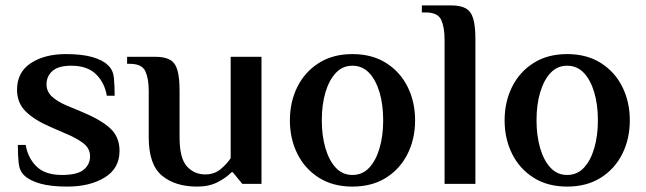

<svg xmlns="http://www.w3.org/2000/svg" viewBox="-20 -680 2389 710"><path d="M229 10Q168 10 129 -1Q90 -12 70 -31Q52 -48 49 -77Q46 -106 46 -144H75Q83 -96 115 -64.5Q147 -33 209 -33Q266 -33 289.5 -52.5Q313 -72 313 -102Q313 -131 288.5 -150Q264 -169 223 -186L168 -210Q109 -235 76 -267Q43 -299 43 -348Q43 -413 94 -446.5Q145 -480 223 -480Q283 -480 321.5 -469Q360 -458 379 -439Q398 -422 401 -393Q404 -364 404 -326H375Q367 -374 335 -405.5Q303 -437 243 -437Q196 -437 174 -417.5Q152 -398 152 -368Q152 -342 171.5 -323.5Q191 -305 226 -290L286 -265Q353 -237 387.5 -205.5Q422 -174 422 -122Q422 -57 367 -23.5Q312 10 229 10Z M709 10Q628 10 579 -30.5Q530 -71 530 -172V-344Q530 -389 517.5 -416.5Q505 -444 460 -444H450V-470H554Q589 -470 608.5 -459Q628 -448 636 -421Q644 -394 644 -344V-172Q644 -95 671 -65Q698 -35 739 -35Q773 -35 796.5 -55Q820 -75 833 -95V-470H947V0H876L841 -43H836Q817 -23 785 -6.5Q753 10 709 10Z M1283 10Q1211 10 1159 -23Q1107 -56 1079.5 -111.5Q1052 -167 1052 -235Q1052 -303 1079.5 -358.5Q1107 -414 1159 -447Q1211 -480 1283 -480Q1356 -480 1408 -447Q1460 -414 1487.5 -358.5Q1515 -303 1515 -235Q1515 -167 1487.5 -111.5Q1460 -56 1408 -23Q1356 10 1283 10ZM1283 -33Q1320 -33 1345 -59.5Q1370 -86 1383.5 -132Q1397 -178 1397 -235Q1397 -293 1383.5 -338.5Q1370 -384 1345 -410.5Q1320 -437 1283 -437Q1247 -437 1222 -410.5Q1197 -384 1183.5 -338.5Q1170 -293 1170 -235Q1170 -178 1183.5 -132Q1197 -86 1222 -59.5Q1247 -33 1283 -33Z M1624 0V-534Q1624 -579 1611.5 -606.5Q1599 -634 1554 -634H1540V-660H1648Q1683 -660 1702.5 -649Q1722 -638 1730 -611Q1738 -584 1738 -534V0Z M2077 10Q2005 10 1953 -23Q1901 -56 1873.5 -111.5Q1846 -167 1846 -235Q1846 -303 1873.5 -358.5Q1901 -414 1953 -447Q2005 -480 2077 -480Q2150 -480 2202 -447Q2254 -414 2281.5 -358.5Q2309 -303 2309 -235Q2309 -167 2281.5 -111.5Q2254 -56 2202 -23Q2150 10 2077 10ZM2077 -33Q2114 -33 2139 -59.5Q2164 -86 2177.5 -132Q2191 -178 2191 -235Q2191 -293 2177.5 -338.5Q2164 -384 2139 -410.5Q2114 -437 2077 -437Q2041 -437 2016 -410.5Q1991 -384 1977.5 -338.5Q1964 -293 1964 -235Q1964 -178 1977.5 -132Q1991 -86 2016 -59.5Q2041 -33 2077 -33Z"/></svg>

Font: El Messiri SemiBold
Style: Regular
Weight: 600
Designer: Mohamed Gaber
Foundry: Kief Type Foundry
Version: Version 2.020; ttfautohint (v1.8.3)